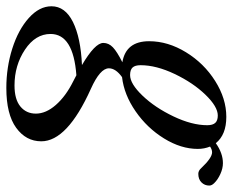

<svg xmlns="http://www.w3.org/2000/svg" viewBox="-157 -381 734 606"><g transform="rotate(90 210.0 -78.0)"><path d="M184.6 269Q119.6 269 60.3 250.2Q1 231.4 -36.1 198.2Q-73.2 165 -73.2 126.5Q-73.2 83.5 -23.7 58.8Q25.9 34.2 112.3 30.3Q42.5 -10.7 42.5 -37.1Q42.5 -54.2 56.4 -67.4Q70.3 -80.6 103.5 -97.2Q37.1 -108.4 37.1 -181.6Q37.1 -241.2 72 -298.1Q106.9 -355 162.6 -390.1Q218.3 -425.3 275.9 -425.3Q332.5 -425.3 358.9 -392.1Q390.6 -414.6 421.9 -414.6Q438.5 -414.6 456.3 -406.5Q474.1 -398.4 484.9 -387.2Q492.7 -379.4 492.7 -371.6Q492.7 -356.9 482.7 -346.9Q472.7 -336.9 455.6 -336.9Q445.8 -336.9 437.5 -346.2Q405.3 -380.4 387.7 -380.4Q378.9 -380.4 369.6 -374Q377 -355.5 377 -335.4Q377 -282.2 344 -228.8Q311 -175.3 258.3 -138.9Q205.6 -102.5 150.4 -96.2Q122.6 -76.2 122.6 -54.7Q122.6 -26.9 187 2Q353 76.7 353 158.7Q353 207 310.3 238Q267.6 269 184.6 269ZM144 -121.6Q171.4 -121.6 209 -160.9Q246.6 -200.2 274.4 -258.5Q302.2 -316.9 302.2 -365.2Q302.2 -382.3 294.9 -390.4Q287.6 -398.4 271.5 -398.4Q243.7 -398.4 206.1 -359.6Q168.5 -320.8 140.6 -262.5Q112.8 -204.1 112.8 -154.8Q112.8 -137.2 120.1 -129.4Q127.4 -121.6 144 -121.6ZM14.2 129.4Q14.2 177.2 63.7 210.2Q113.3 243.2 176.8 243.2Q220.7 243.2 243.2 224.6Q265.6 206.1 265.6 175.8Q265.6 144 238.3 112.8Q210.9 81.5 164.1 58.1Q157.2 54.7 144.5 47.9Q14.2 57.6 14.2 129.4Z"/></g></svg>

Font: Elstob 18pt Medium
Style: Italic
Weight: 500
Italic angle: -20°
Designer: Peter S. Baker
Version: Version 1.015